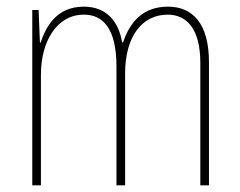

<svg xmlns="http://www.w3.org/2000/svg" viewBox="-20 -557 721 577"><path d="M485 -537C410 -537 371 -492 350 -430H347C337 -490 302 -537 232 -537C149 -537 118 -476 102 -429H100L96 -527H77V0H103V-333C103 -433 151 -513 232 -513C287 -513 330 -475 330 -357V0H356V-336C356 -449 408 -513 484 -513C539 -513 582 -473 582 -368V0H608V-370C608 -486 559 -537 485 -537Z"/></svg>

Font: Noto Sans Gujarati UI Condensed Thin
Style: Regular
Weight: 100
Width: 3
Designer: Jelle Bosma - Monotype Design Team, Universal Thirst
Foundry: Monotype Imaging Inc.
Version: Version 2.106